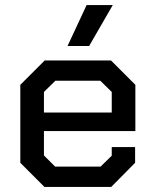

<svg xmlns="http://www.w3.org/2000/svg" viewBox="-20 -736 608 756"><path d="M60 -95V-402L156 -498H417L513 -402V-220H153V-124L197 -80H376L420 -123V-157H512V-95L418 0H155ZM420 -293V-374L375 -418H198L153 -374V-293ZM321 -716H424L331 -555H246Z"/></svg>

Font: Chakra Petch Medium
Style: Regular
Weight: 500
Designer: Katatrad Aksorn Co.,Ltd.
Foundry: Cadson Demak Co.,Ltd.
Version: Version 1.000; ttfautohint (v1.6)